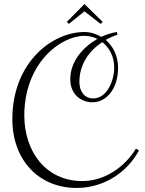

<svg xmlns="http://www.w3.org/2000/svg" viewBox="-20 -859 716 948"><path d="M557 -701C532 -697 506 -689 480 -677C455 -692 426 -701 397 -701C237 -701 41 -550 41 -271C41 -65 175 69 358 69C486 69 604 -1 666 -116L651 -125C595 -32 494 35 387 35C204 35 100 -114 100 -288C100 -546 278 -682 397 -682C420 -682 442 -676 461 -667C389 -626 327 -555 327 -468C327 -390 383 -354 436 -354C509 -354 563 -425 563 -524C563 -584 538 -631 502 -662C520 -672 540 -681 560 -688ZM544 -525C544 -464 510 -373 440 -373C398 -373 372 -407 372 -454C372 -543 421 -609 485 -651C521 -623 544 -578 544 -525ZM487 -751 397 -839 310 -751 320 -741 397 -803 477 -741Z"/></svg>

Font: Clicker Script
Style: Regular
Weight: 400
Designer: Astigmatic (AOETI)
Foundry: Astigmatic (AOETI)
Version: Version 1.000